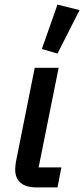

<svg xmlns="http://www.w3.org/2000/svg" viewBox="-20 -815 366 835"><path d="M247 -87 230 0H139Q92 0 69 -20.5Q46 -41 46 -78Q46 -85 47 -93.5Q48 -102 49 -110L131 -520H235L148 -87ZM326 -771 230 -582 162 -602 230 -795Z"/></svg>

Font: IBM Plex Sans Medium
Style: Italic
Weight: 500
Italic angle: -11.31°
Designer: Mike Abbink, Paul van der Laan, Pieter van Rosmalen
Foundry: Bold Monday
Version: Version 3.201